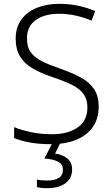

<svg xmlns="http://www.w3.org/2000/svg" viewBox="-20 -744 586 1004"><path d="M496 -186Q496 -122 464 -78Q432 -34 376 -12Q320 10 249 10Q184 10 136 1Q88 -8 54 -22V-79Q91 -64 142 -53Q193 -42 252 -42Q334 -42 385.5 -77Q437 -112 437 -182Q437 -224 417.5 -251.5Q398 -279 357.5 -299.5Q317 -320 254 -341Q194 -361 151 -386Q108 -411 85 -448.5Q62 -486 62 -543Q62 -601 91.5 -641.5Q121 -682 172.5 -703Q224 -724 290 -724Q342 -724 389 -714Q436 -704 478 -686L459 -636Q373 -672 288 -672Q214 -672 167.5 -639.5Q121 -607 121 -544Q121 -498 141 -470.5Q161 -443 199 -424Q237 -405 292 -386Q355 -364 400.5 -340Q446 -316 471 -279.5Q496 -243 496 -186ZM357 142Q357 188 322.5 214Q288 240 227 240Q193 240 173 234V195Q193 200 228 200Q265 200 287 186.5Q309 173 309 143Q309 115 283.5 101.5Q258 88 212 85L256 0H297L268 59Q307 64 332 84.5Q357 105 357 142Z"/></svg>

Font: Noto Traditional Nushu Light
Style: Regular
Weight: 300
Designer: LIU Zhao
Foundry: LiuZhao Studio
Version: Version 2.003; ttfautohint (v1.8.4.7-5d5b)